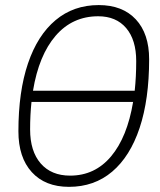

<svg xmlns="http://www.w3.org/2000/svg" viewBox="-20 -723 626 753"><path d="M250.5 9.8Q157.2 9.8 104.7 -47.9Q52.2 -105.5 52.2 -208Q52.2 -363.8 89.8 -474.4Q127.4 -585 198 -644Q268.6 -703.1 367.2 -703.1Q460.4 -703.1 512.7 -647Q564.9 -590.8 564.9 -490.7Q564.9 -333.5 527.6 -221.4Q490.2 -109.4 419.9 -49.8Q349.6 9.8 250.5 9.8ZM109.4 -367.2H508.3Q514.2 -421.9 514.2 -483.4Q514.2 -566.4 474.9 -612.8Q435.5 -659.2 365.2 -659.2Q264.2 -659.2 198.2 -582.8Q132.3 -506.3 109.4 -367.2ZM254.9 -34.2Q352.1 -34.2 415.5 -109.6Q479 -185.1 502 -323.2H103.5Q98.1 -272.5 98.1 -215.3Q98.1 -129.9 139.6 -82Q181.2 -34.2 254.9 -34.2Z"/></svg>

Font: Cascadia Mono ExtraLight
Style: Italic
Weight: 200
Italic angle: -10°
Monospace: yes
Designer: Aaron Bell
Foundry: Saja Typeworks
Version: Version 2404.023; ttfautohint (v1.8.4)